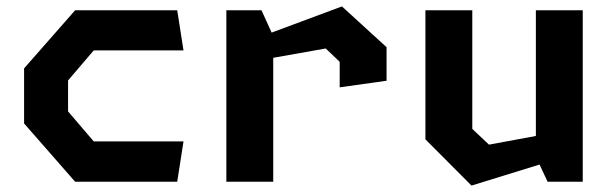

<svg xmlns="http://www.w3.org/2000/svg" viewBox="-20 -566 1900 598"><path d="M214 0H532L551.5 -125.5H272L192 -219V-315.5L272 -409H551.5L532 -534H214L55 -353V-181.5Z M1038 -294 1184 -314.5V-419L1045 -546L826 -464.5L794.5 -534H685V0H831V-386L994.5 -415L1038 -373.5Z M1451 -534H1305V-132L1448.5 12L1660.5 -53.5L1685.5 0H1795V-534H1649V-142.5L1503 -115.5L1451 -164.5Z"/></svg>

Font: Monaspace Krypton
Style: Bold
Weight: 700
Designer: Riley Cran & the Lettermatic Team
Foundry: Lettermatic
Version: Version 1.200 (Monaspace Krypton)